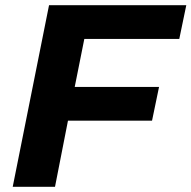

<svg xmlns="http://www.w3.org/2000/svg" viewBox="-20 -720 738 740"><path d="M192 0H29L169 -700H698L671 -570H305L268 -385H593L566 -255H242Z"/></svg>

Font: Montserrat
Style: Bold Italic
Weight: 700
Italic angle: -11.3°
Designer: Julieta Ulanovsky
Foundry: Julieta Ulanovsky
Version: Version 9.000; ttfautohint (v1.8.4.7-5d5b)